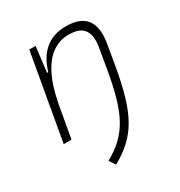

<svg xmlns="http://www.w3.org/2000/svg" viewBox="-177 -650 940 1002"><g transform="rotate(-30 293.0 -149.0)"><path d="M48.3 0 139.6 -517.6H177.7L159.2 -365.7H166.5Q188 -442.9 238 -485.1Q288.1 -527.3 364.7 -527.3Q538.6 -527.3 506.3 -340.3L487.3 -228Q470.2 -127 449.2 -54.4Q428.2 18.1 399.2 70.1Q370.1 122.1 329.3 159.9Q288.6 197.8 231.9 229L207 192.4Q258.8 163.6 295.9 128.9Q333 94.2 359.4 46.6Q385.7 -1 405 -67.6Q424.3 -134.3 439.9 -227.1L460 -344.2Q471.7 -413.1 446.8 -447.8Q421.9 -482.4 355 -482.4Q305.7 -482.4 262.5 -455.3Q219.2 -428.2 185.3 -366.2Q151.4 -304.2 130.4 -198.7L95.2 0Z"/></g></svg>

Font: Cascadia Code NF ExtraLight
Style: Italic
Weight: 200
Italic angle: -10°
Monospace: yes
Designer: Aaron Bell
Foundry: Saja Typeworks
Version: Version 2404.023; ttfautohint (v1.8.4)